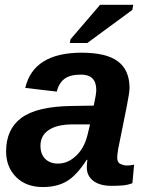

<svg xmlns="http://www.w3.org/2000/svg" viewBox="-20 -753 596 783"><path d="M435.5 4.9Q386.7 4.9 360.4 -15.6Q334 -36.1 334 -69.8Q334 -86.4 336.4 -101.1H333.5Q292.5 -37.6 252.4 -13.9Q212.4 9.8 154.8 9.8Q86.4 9.8 45.7 -31Q4.9 -71.8 4.9 -135.7Q4.9 -226.1 67.1 -272.2Q129.4 -318.4 269 -320.8L362.3 -322.3Q372.6 -368.7 372.6 -386.2Q372.6 -448.7 310.5 -448.7Q264.6 -448.7 242.2 -430.9Q219.7 -413.1 211.4 -379.4L83 -394.5Q116.7 -538.1 313 -538.1Q414.1 -538.1 461.2 -502.4Q508.3 -466.8 508.3 -394Q508.3 -376 496.6 -317.4L461.9 -145Q458 -121.6 458 -109.9Q458 -89.8 471.7 -84Q485.4 -78.1 496.6 -78.1Q512.7 -78.1 526.9 -81.5L520 -5.9Q499.5 2 478.5 3.4Q457.5 4.9 435.5 4.9ZM145 -158.7Q145 -124.5 164.3 -105.2Q183.6 -85.9 216.3 -85.9Q255.4 -85.9 287.6 -115.2Q322.3 -146 336.4 -200.7L347.2 -245.6H268.1Q209 -244.1 177.2 -221.7Q145 -199.2 145 -158.7ZM519.5 -712.4 335.9 -577.6H264.6L267.6 -592.8L388.2 -733.4H523.4Z"/></svg>

Font: Arimo
Style: Bold Italic
Weight: 700
Italic angle: -12°
Designer: Steve Matteson
Foundry: Monotype Imaging Inc.
Version: Version 1.33